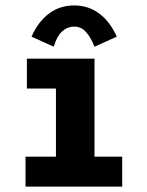

<svg xmlns="http://www.w3.org/2000/svg" viewBox="-20 -687 540 707"><path d="M74 0V-110H186V-361H79V-471H328V-110H430V0ZM178 -515 96 -552Q121 -608 161 -637.5Q201 -667 253 -667Q305 -667 345 -637.5Q385 -608 410 -552L328 -515Q313 -552 295.5 -570.5Q278 -589 253 -589Q228 -589 208.5 -571Q189 -553 178 -515Z"/></svg>

Font: Inconsolata Black
Style: Regular
Weight: 900
Monospace: yes
Designer: Raph Levien, Cyreal, Brenton Simpson
Foundry: Raph Levien, Cyreal, Google
Version: Version 3.001; ttfautohint (v1.8.2.53-6de2)